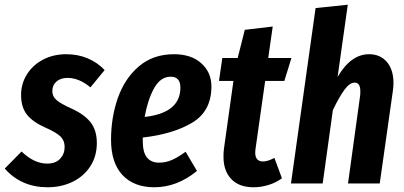

<svg xmlns="http://www.w3.org/2000/svg" viewBox="-45 -775 1707 811"><path d="M397 -479 337 -406Q289 -446 240 -446Q211 -446 193.5 -430.5Q176 -415 176 -390Q176 -368 193.5 -352.5Q211 -337 258 -316Q311 -292 337.5 -258.5Q364 -225 364 -171Q364 -115 336.5 -72.5Q309 -30 261.5 -7Q214 16 156 16Q45 16 -25 -63L46 -135Q99 -84 154 -84Q190 -84 209 -104.5Q228 -125 228 -154Q228 -181 211 -198Q194 -215 149 -235Q94 -259 69 -290.5Q44 -322 44 -374Q44 -421 68.5 -460.5Q93 -500 136.5 -523Q180 -546 235 -546Q284 -546 325.5 -528.5Q367 -511 397 -479Z M848 -410Q848 -306 768 -257.5Q688 -209 558 -194V-180Q558 -132 575.5 -110Q593 -88 627 -88Q655 -88 680.5 -99Q706 -110 739 -134L787 -53Q703 16 607 16Q521 16 472.5 -35.5Q424 -87 424 -185Q424 -279 453 -361.5Q482 -444 542 -495Q602 -546 690 -546Q763 -546 805.5 -507.5Q848 -469 848 -410ZM717 -405Q717 -451 676 -451Q633 -451 606 -402.5Q579 -354 566 -281Q717 -298 717 -405Z M1034 -144Q1033 -139 1033 -131Q1033 -93 1066 -93Q1086 -93 1114 -108L1146 -22Q1120 -3 1088.5 6.5Q1057 16 1026 16Q965 16 932 -18.5Q899 -53 899 -113Q899 -135 901 -147L941 -433H880L894 -530H959L989 -649L1107 -663L1088 -530H1186L1156 -433H1075Z M1617 -424Q1617 -406 1614 -388L1559 0H1425L1476 -370Q1477 -377 1477 -390Q1477 -426 1453 -426Q1432 -426 1410 -396Q1388 -366 1361 -310L1318 0H1184L1288 -741L1424 -755L1381 -450Q1437 -546 1514 -546Q1561 -546 1589 -513.5Q1617 -481 1617 -424Z"/></svg>

Font: Fira Sans Extra Condensed SemiBold
Style: Italic
Weight: 600
Width: 3
Italic angle: -8°
Designer: Carrois Corporate & Edenspiekermann AG
Foundry: Carrois Corporate GbR & Edenspiekermann AG
Version: Version 4.203